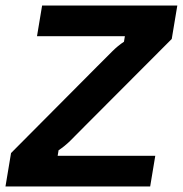

<svg xmlns="http://www.w3.org/2000/svg" viewBox="-33 -670 658 690"><path d="M-13.3 0 6.7 -120 316.7 -431.7Q350.8 -465.8 370.8 -485.8Q390.8 -505.8 412.5 -520L415.8 -540H100L118.3 -650H604.2L584.2 -530L273.3 -218.3Q240 -184.2 219.6 -164.2Q199.2 -144.2 177.5 -130L174.2 -110H525L506.7 0Z"/></svg>

Font: Familjen Grotesk GF
Style: Bold Italic
Weight: 700
Designer: Anders Wikstroem, Jonas Baeckman, Matilda Gysing, Kristian Moeller
Foundry: Familjen STHML AB
Version: Version 2.000; Beta; Release 4; Build 6